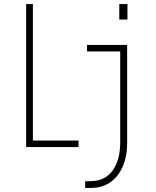

<svg xmlns="http://www.w3.org/2000/svg" viewBox="-20 -720 765 940"><path d="M108 0V-700H141V-32H364.5V0ZM564 -700H604V-624.5H564ZM397 200V167H422Q493.5 167 531 115.5Q568.5 64 568.5 -23V-468H406V-500H602.5V-20.5Q602.5 44.5 581.2 94.2Q560 144 520.5 172Q481 200 426 200Z"/></svg>

Font: Trispace SemiCondensed Thin
Style: Regular
Weight: 100
Width: 4
Designer: Tyler Finck
Foundry: Etcetera Type Company
Version: Version 1.210; ttfautohint (v1.8.3)